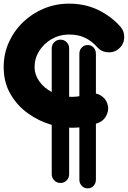

<svg xmlns="http://www.w3.org/2000/svg" viewBox="-21 -761 696 1044"><path d="M307.6 -545.4Q327.6 -545.4 341.3 -531.7Q355 -518.1 355 -498V-234.9Q362.8 -234.4 371.1 -234.4Q391.1 -234.4 410.6 -237.8V-468.8Q410.6 -488.8 423.3 -502.4Q436 -516.1 455.6 -516.1Q475.6 -516.1 488 -502.4Q500.5 -488.8 500.5 -468.8V-252.4Q520.5 -248 537.1 -234.6Q553.7 -221.2 561.5 -200.7Q573.7 -168.9 559.3 -137Q544.9 -105 513.2 -92.8Q506.8 -90.3 500.5 -88.4V215.8Q500.5 235.4 488 249.3Q475.6 263.2 455.6 263.2Q436 263.2 423.3 249.3Q410.6 235.4 410.6 215.8V-68.4Q391.1 -66.4 371.1 -66.4Q363.3 -66.4 355 -66.9V186.5Q355 206.1 341.3 220Q327.6 233.9 307.6 233.9Q288.1 233.9 274.2 220Q260.3 206.1 260.3 186.5V-82Q191.4 -101.6 131.8 -144Q72.3 -186.5 35.6 -250Q-1 -313.5 -1 -396Q-1 -469.2 27.6 -532Q56.2 -594.7 105.7 -641.8Q155.3 -689 219.2 -715.1Q283.2 -741.2 354 -741.2Q443.4 -741.2 514.9 -705.8Q586.4 -670.4 634.3 -615.2Q656.7 -589.4 654.3 -554.2Q651.9 -519 626 -496.6Q600.1 -474.1 564.9 -476.6Q529.8 -479 507.3 -504.9Q480 -536.1 443.1 -554.7Q406.2 -573.2 354 -573.2Q302.7 -573.2 260.3 -548.8Q217.8 -524.4 192.4 -484.1Q167 -443.8 167 -396Q167 -355 192.4 -319.1Q217.8 -283.2 260.3 -260.7V-498Q260.3 -518.1 274.2 -531.7Q288.1 -545.4 307.6 -545.4Z"/></svg>

Font: Mikhak-DS2-FD Black
Style: Regular
Weight: 900
Designer: Amin Abedi
Version: Version 3.2